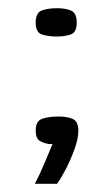

<svg xmlns="http://www.w3.org/2000/svg" viewBox="-20 -351 261 468"><path d="M67 -296Q67 -320 82 -325.5Q97 -331 119 -331Q140 -331 153.5 -325Q167 -319 167 -296Q167 -272 152.5 -267Q138 -262 118 -262Q97 -262 82 -267Q67 -272 67 -296ZM65 97Q78 72 89 45.5Q100 19 108 0Q106 0 103.5 0Q101 0 99 0Q86 -2 76.5 -8Q67 -14 67 -33Q67 -56 83 -61.5Q99 -67 122 -67Q146 -67 158.5 -60.5Q171 -54 171 -32Q171 -13 161.5 13Q152 39 140 62Q128 85 119 97Z"/></svg>

Font: Genos Medium
Style: Regular
Weight: 500
Designer: Robert E. Leuschke
Foundry: Robert E. Leuschke
Version: Version 1.010; ttfautohint (v1.8.3)